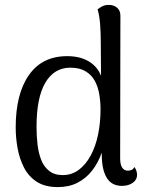

<svg xmlns="http://www.w3.org/2000/svg" viewBox="-20 -750 606 783"><path d="M216 13Q163 13 129.5 -9Q96 -31 77.5 -67.5Q59 -104 51.5 -146.5Q44 -189 44 -230Q44 -367 98 -444Q152 -521 254 -521Q306 -521 341.5 -500Q377 -479 392 -441L391 -575Q391 -613 388.5 -648.5Q386 -684 378 -712Q384 -717 395.5 -723.5Q407 -730 424 -730Q444 -730 457.5 -718.5Q471 -707 471 -686L470 -105Q470 -78 478.5 -66Q487 -54 501 -54Q507 -54 515 -56.5Q523 -59 528 -69Q534 -61 536.5 -52.5Q539 -44 539 -37Q539 -17 521.5 -4.5Q504 8 477 8Q435 8 415 -25.5Q395 -59 395 -120V-209L417 -220Q410 -170 395 -127.5Q380 -85 355 -53.5Q330 -22 295.5 -4.5Q261 13 216 13ZM236 -36Q273 -36 301.5 -57.5Q330 -79 350 -116Q370 -153 380 -201.5Q390 -250 390 -304Q390 -334 385 -364.5Q380 -395 367 -419.5Q354 -444 329.5 -459Q305 -474 267 -474Q201 -474 165 -413Q129 -352 129 -233Q129 -196 133 -161Q137 -126 148 -98Q159 -70 180.5 -53Q202 -36 236 -36Z"/></svg>

Font: Arima Thin
Style: Regular
Weight: 400
Version: Version 1.100